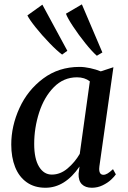

<svg xmlns="http://www.w3.org/2000/svg" viewBox="-20 -874 601 904"><path d="M448 -91Q447 -82 447 -79Q447 -51 467 -51Q476 -51 486.5 -57.2Q497 -63.5 512 -77.5L525.5 -53Q518.5 -42.5 502.8 -27.8Q487 -13 463.2 -1.5Q439.5 10 412.5 10Q382 10 365.5 -6.5Q349 -23 350 -56L354.5 -90Q286 10 194 10Q142 10 105.8 -15.8Q69.5 -41.5 51.2 -87.5Q33 -133.5 33 -193.5Q33 -280.5 71.5 -365Q110 -449.5 183.2 -504.2Q256.5 -559 354.5 -559Q377.5 -559 405 -553Q432.5 -547 454.5 -538L514 -557.5ZM403 -491Q378.5 -510 342.5 -510Q279 -510 233.2 -463.2Q187.5 -416.5 164.2 -344Q141 -271.5 141 -196.5Q141 -126.5 163.8 -89.2Q186.5 -52 224 -52Q264 -52 298.2 -81Q332.5 -110 355.5 -149.5ZM436 -611.5Q413.5 -631 381.8 -670.5Q350 -710 323.8 -749.8Q297.5 -789.5 290.5 -809.5L365.5 -853.5L462 -627ZM272.5 -617Q248 -635 212.8 -671.5Q177.5 -708 147.8 -745.2Q118 -782.5 109 -801.5L179.5 -852L297 -635Z"/></svg>

Font: Merriweather Text
Style: Italic
Weight: 400
Italic angle: -7.8°
Designer: Eben Sorkin
Foundry: Eben Sorkin
Version: Version 2.100